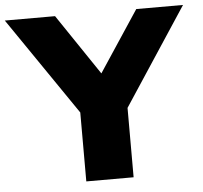

<svg xmlns="http://www.w3.org/2000/svg" viewBox="-79 -795 896 849"><g transform="rotate(-5 368.5 -370.0)"><path d="M270 0V-306L-27 -740H196L378 -470L556.5 -740H764L480 -308V0Z"/></g></svg>

Font: Encode Sans Expanded Expanded ExtraBold
Style: Regular
Weight: 800
Width: 7
Designer: Multiple Designers
Foundry: Impallari Type
Version: Version 3.000; ttfautohint (v1.8.3) -l 8 -r 50 -G 200 -x 14 